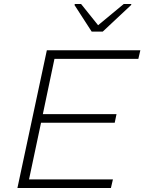

<svg xmlns="http://www.w3.org/2000/svg" viewBox="-20 -939 721 959"><path d="M67 0 214 -688H681L671 -645H252L194 -369H562L553 -326H185L125 -43H544L534 0ZM438 -781 352 -914 354 -919H385L470 -813L598 -919H636L635 -914L493 -781Z"/></svg>

Font: Saira SemiExpanded ExtraLight
Style: Italic
Weight: 250
Width: 6
Italic angle: -12°
Designer: Hector Gatti with collaboration of the Omnibus-Type team
Foundry: Omnibus-Type
Version: Version 1.101